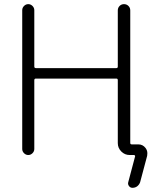

<svg xmlns="http://www.w3.org/2000/svg" viewBox="-20 -774 763 932"><path d="M146.5 -724.6V-451.2Q146.5 -443.4 154.3 -443.4H544.9Q551.8 -443.4 551.8 -451.2V-723.6Q551.8 -736.3 560.5 -745.1Q569.3 -753.9 582 -753.9Q594.7 -753.9 603.5 -745.1Q612.3 -736.3 612.3 -723.6V-80.1Q612.3 -73.2 619.1 -73.2H651.4Q672.9 -73.2 686.5 -55.7Q695.3 -43.9 695.3 -30.3Q695.3 -23.4 694.3 -17.6L660.2 110.4Q656.2 122.1 646.5 129.9Q636.7 137.7 623 137.7Q612.3 137.7 606 128.9Q599.6 120.1 602.5 110.4L635.7 -14.6Q636.7 -16.6 634.8 -19Q632.8 -21.5 630.9 -21.5H609.4Q585.9 -21.5 568.8 -38.6Q551.8 -55.7 551.8 -79.1V-384.8Q551.8 -392.6 544.9 -392.6H154.3Q146.5 -392.6 146.5 -384.8V-50.8Q146.5 -39.1 137.7 -30.3Q128.9 -21.5 117.2 -21.5Q105.5 -21.5 96.7 -30.3Q87.9 -39.1 87.9 -50.8V-724.6Q87.9 -736.3 96.7 -745.1Q105.5 -753.9 117.2 -753.9Q128.9 -753.9 137.7 -745.1Q146.5 -736.3 146.5 -724.6Z"/></svg>

Font: Gen Jyuu Gothic Light
Style: Regular
Weight: 200
Designer: [Source Han Sans]
Ryoko NISHIZUKA  (kana & ideographs); Paul D. Hunt (Latin, Greek & Cyrillic); Wenlong ZHANG  (bopomofo
Version: Version 1.002.20150607